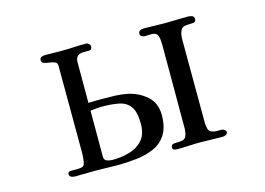

<svg xmlns="http://www.w3.org/2000/svg" viewBox="-78 -689 1156 836"><g transform="rotate(-15 500.0 -270.5)"><path d="M503 -146Q503 -199 485 -223.5Q467 -248 434.5 -254.5Q402 -261 357 -261Q344 -261 331.5 -259.5Q319 -258 306 -257V-50Q306 -34 318.5 -29.5Q331 -25 343 -25Q384 -25 420.5 -35.5Q457 -46 480 -72Q503 -98 503 -146ZM601 -159Q601 -104 580 -71Q559 -38 523.5 -22.5Q488 -7 444.5 -2Q401 3 357 3Q332 3 307.5 2Q283 1 258 1Q242 1 225 1.5Q208 2 191 2Q184 2 172.5 2.5Q161 3 151.5 -0.5Q142 -4 142 -15Q142 -26 158 -26Q174 -26 181 -26Q204 -26 211.5 -31Q219 -36 221 -59Q223 -75 223 -90Q223 -105 223 -120Q223 -211 222.5 -301.5Q222 -392 222 -482Q222 -495 211.5 -499.5Q201 -504 187.5 -505.5Q174 -507 163.5 -510.5Q153 -514 153 -525Q153 -535 161 -538.5Q169 -542 177 -542Q194 -542 210.5 -541.5Q227 -541 243 -541Q273 -541 303.5 -542.5Q334 -544 364 -544Q369 -544 375 -538.5Q381 -533 381 -528Q381 -511 367.5 -511Q354 -511 343 -511Q306 -511 306 -475V-292Q324 -293 342 -293Q360 -293 378 -293Q404 -293 429.5 -292Q455 -291 480 -286Q529 -276 565 -244.5Q601 -213 601 -159ZM855 -15Q855 -6 847.5 -2Q840 2 832 2Q807 2 782 1Q757 0 732 0Q706 0 680 1.5Q654 3 628 3Q621 3 614 1Q607 -1 607 -10Q607 -24 621 -25Q635 -26 645 -26Q669 -26 675.5 -42Q682 -58 682 -78V-457Q682 -477 677 -493.5Q672 -510 647 -510Q640 -510 633 -509.5Q626 -509 618 -509Q612 -509 605 -513Q598 -517 598 -524Q598 -535 605.5 -539Q613 -543 623 -543Q646 -543 669 -542Q692 -541 715 -541Q742 -541 768.5 -542Q795 -543 822 -543Q831 -543 840 -539.5Q849 -536 849 -525Q849 -511 836 -510Q823 -509 812 -509Q787 -509 779.5 -492.5Q772 -476 772 -454Q772 -360 772.5 -266.5Q773 -173 773 -79Q773 -67 776 -52.5Q779 -38 792 -33Q801 -29 813.5 -29Q826 -29 836 -29Q841 -29 848 -24.5Q855 -20 855 -15Z"/></g></svg>

Font: Kaisei HarunoUmi Medium
Style: Regular
Weight: 500
Designer: Font-Kai, 金井和夫
Foundry: KAZUO KANAI
Version: Version 5.003